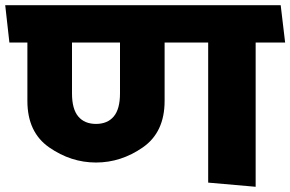

<svg xmlns="http://www.w3.org/2000/svg" viewBox="-31 -700 1113 736"><path d="M600 -313Q600 -193 516.5 -135Q433 -77 337 -77Q241 -77 157.5 -135Q74 -193 74 -313V-537H5L-11 -680H1045L1062 -537H949V16L767 0V-537H600ZM429 -342V-537H245V-342Q245 -282 269 -253.5Q293 -225 337 -225Q381 -225 405 -253.5Q429 -282 429 -342Z"/></svg>

Font: Palanquin Dark
Style: Bold
Weight: 700
Designer: Pria Ravichandran
Version: Version 1.000